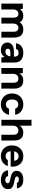

<svg xmlns="http://www.w3.org/2000/svg" viewBox="1886 -2646 772 4585"><g transform="rotate(90 2272.5 -354.0)"><path d="M67 0V-512H190L201 -447Q225 -482 265 -503Q305 -524 355 -524Q392 -524 422 -514.5Q452 -505 474.5 -486.5Q497 -468 512 -440Q540 -480 584.5 -502Q629 -524 682 -524Q748 -524 791.5 -498.5Q835 -473 856.5 -423.5Q878 -374 878 -304V0H739V-291Q739 -347 716 -377Q693 -407 647 -407Q616 -407 592.5 -392Q569 -377 556 -349.5Q543 -322 543 -283V0H403V-291Q403 -347 380 -377Q357 -407 309 -407Q280 -407 256.5 -392Q233 -377 220 -349.5Q207 -322 207 -283V0Z M1179 12Q1118 12 1077 -9Q1036 -30 1016 -65.5Q996 -101 996 -143Q996 -189 1019.5 -224Q1043 -259 1090.5 -279.5Q1138 -300 1210 -300H1333Q1333 -338 1324.5 -362.5Q1316 -387 1296 -399Q1276 -411 1240 -411Q1204 -411 1179.5 -396Q1155 -381 1149 -350H1013Q1019 -403 1048.5 -442Q1078 -481 1127.5 -502.5Q1177 -524 1240 -524Q1313 -524 1365 -500.5Q1417 -477 1445 -432Q1473 -387 1473 -321V0H1355L1339 -76Q1329 -57 1313.5 -40.5Q1298 -24 1278 -12.5Q1258 -1 1233.5 5.5Q1209 12 1179 12ZM1213 -96Q1238 -96 1257.5 -105Q1277 -114 1291.5 -130Q1306 -146 1314.5 -167.5Q1323 -189 1327 -213V-215H1226Q1198 -215 1180 -207.5Q1162 -200 1153 -186.5Q1144 -173 1144 -155Q1144 -136 1153 -122.5Q1162 -109 1177.5 -102.5Q1193 -96 1213 -96Z M1604 0V-512H1727L1737 -433Q1760 -475 1802 -499.5Q1844 -524 1903 -524Q1965 -524 2008 -498.5Q2051 -473 2074 -424.5Q2097 -376 2097 -305V0H1957V-293Q1957 -347 1932 -377Q1907 -407 1856 -407Q1825 -407 1799 -392.5Q1773 -378 1758.5 -350.5Q1744 -323 1744 -284V0Z M2474 12Q2397 12 2338 -22Q2279 -56 2246 -116Q2213 -176 2213 -253Q2213 -333 2246 -394Q2279 -455 2338 -489.5Q2397 -524 2474 -524Q2572 -524 2638.5 -472.5Q2705 -421 2723 -330H2575Q2566 -365 2538.5 -385Q2511 -405 2473 -405Q2437 -405 2410.5 -387Q2384 -369 2370 -335.5Q2356 -302 2356 -256Q2356 -222 2364 -194.5Q2372 -167 2387.5 -147.5Q2403 -128 2424.5 -117.5Q2446 -107 2473 -107Q2499 -107 2519.5 -116Q2540 -125 2554.5 -142Q2569 -159 2575 -183H2723Q2705 -94 2638 -41Q2571 12 2474 12Z M2842 0V-720H2982V-439Q3007 -478 3048.5 -501Q3090 -524 3144 -524Q3208 -524 3251 -498.5Q3294 -473 3315.5 -423Q3337 -373 3337 -301V0H3198V-288Q3198 -345 3172.5 -376Q3147 -407 3096 -407Q3064 -407 3038 -391.5Q3012 -376 2997 -348Q2982 -320 2982 -280V0Z M3711 12Q3634 12 3576 -21Q3518 -54 3485.5 -113.5Q3453 -173 3453 -251Q3453 -331 3485 -392.5Q3517 -454 3575 -489Q3633 -524 3711 -524Q3787 -524 3843 -491Q3899 -458 3929.5 -400.5Q3960 -343 3960 -270Q3960 -260 3960 -247.5Q3960 -235 3958 -222H3553V-306H3819Q3817 -355 3787 -383.5Q3757 -412 3711 -412Q3678 -412 3650.5 -395.5Q3623 -379 3607 -347Q3591 -315 3591 -266V-236Q3591 -196 3605.5 -165.5Q3620 -135 3646.5 -118.5Q3673 -102 3709 -102Q3747 -102 3769 -116Q3791 -130 3803 -154H3946Q3932 -107 3899 -69.5Q3866 -32 3818 -10Q3770 12 3711 12Z M4280 12Q4207 12 4156 -10.5Q4105 -33 4077.5 -72Q4050 -111 4046 -160H4186Q4189 -142 4200 -127Q4211 -112 4231 -103Q4251 -94 4278 -94Q4304 -94 4321.5 -101.5Q4339 -109 4347.5 -121.5Q4356 -134 4356 -149Q4356 -170 4344 -182Q4332 -194 4309.5 -201Q4287 -208 4254 -214Q4214 -221 4178.5 -232Q4143 -243 4116 -259.5Q4089 -276 4074 -302Q4059 -328 4059 -366Q4059 -411 4084 -447Q4109 -483 4155.5 -503.5Q4202 -524 4268 -524Q4363 -524 4416 -483Q4469 -442 4479 -371H4348Q4342 -393 4321.5 -405Q4301 -417 4267 -417Q4232 -417 4213 -404.5Q4194 -392 4194 -372Q4194 -358 4204.5 -346.5Q4215 -335 4237.5 -327Q4260 -319 4296 -313Q4360 -301 4404.5 -285.5Q4449 -270 4473 -240.5Q4497 -211 4496 -157Q4497 -106 4470 -68Q4443 -30 4395 -9Q4347 12 4280 12Z"/></g></svg>

Font: DM Sans 12pt ExtraBold
Style: Regular
Weight: 800
Version: Version 4.004;gftools[0.9.30]